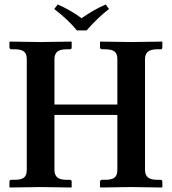

<svg xmlns="http://www.w3.org/2000/svg" viewBox="-20 -832 763 854"><path d="M502 -568.8Q502 -592.8 489.5 -602.8Q477.1 -612.8 446.8 -612.8H433.1Q430.2 -612.8 427.5 -615.2Q424.8 -617.7 424.8 -621.1V-645L426.8 -647Q523.9 -645 563 -645L700.2 -647L702.1 -645V-621.1Q702.1 -612.8 693.8 -612.8H680.2Q650.4 -612.8 637.7 -601.8Q625 -590.8 625 -568.8V-76.2Q625 -54.2 637.7 -43.2Q650.4 -32.2 680.2 -32.2H693.8Q702.1 -32.2 702.1 -22.9V0L700.2 2Q599.1 0 563 0L426.8 2L424.8 0V-22.9Q424.8 -27.3 427.2 -29.8Q429.7 -32.2 433.1 -32.2H446.8Q477.1 -32.2 489.5 -42.2Q502 -52.2 502 -76.2V-320.8H222.2V-76.2Q222.2 -54.2 234.6 -43.2Q247.1 -32.2 276.9 -32.2H291Q298.8 -32.2 298.8 -22.9V0L296.9 2Q196.3 0 160.2 0L23.9 2L22 0V-22.9Q22 -32.2 29.8 -32.2H43.9Q74.2 -32.2 86.7 -42.2Q99.1 -52.2 99.1 -76.2V-568.8Q99.1 -592.8 86.7 -602.8Q74.2 -612.8 43.9 -612.8H29.8Q26.9 -612.8 24.4 -615.2Q22 -617.7 22 -621.1V-645L23.9 -647Q121.1 -645 160.2 -645L296.9 -647L298.8 -645V-621.1Q298.8 -612.8 291 -612.8H276.9Q247.1 -612.8 234.6 -601.8Q222.2 -590.8 222.2 -568.8V-367.2H502ZM321.8 -696.8Q284.7 -743.2 221.2 -792L236.8 -812Q295.9 -786.1 342.8 -751Q399.4 -790.5 450.2 -812L464.8 -792Q416 -754.9 365.2 -696.8Z"/></svg>

Font: Linux Libertine G
Style: Semibold
Weight: 600
Designer: Philipp H. Poll
Foundry: Philipp H. Poll
Version: Version 5.1.1